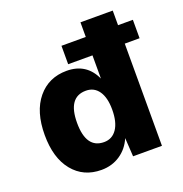

<svg xmlns="http://www.w3.org/2000/svg" viewBox="-130 -826 903 950"><g transform="rotate(-20 322.0 -351.0)"><path d="M644 -635V-538H566V0H414L408 -98Q387 -48 344 -19Q301 10 245 10Q151 10 95 -58.5Q39 -127 39 -248Q39 -371 96.5 -440.5Q154 -510 249 -510Q353 -510 396 -416V-538H268V-635H396V-712H566V-635ZM304 -115Q347 -115 371.5 -151Q396 -187 396 -253Q396 -316 372 -350.5Q348 -385 305 -385Q210 -385 210 -250Q210 -115 304 -115Z"/></g></svg>

Font: Elaine Sans
Style: Bold
Weight: 700
Designer: Wei Huang
Foundry: Wei Huang
Version: Version 2.001;December 24, 2019;FontCreator 12.0.0.2547 64-b